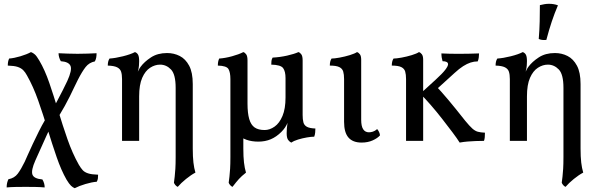

<svg xmlns="http://www.w3.org/2000/svg" viewBox="-20 -741 3170 1010"><path d="M373 249Q363 245 353.5 236Q344 227 330 204Q302 155 278 85.5Q254 16 230.5 -61Q207 -138 181 -212Q155 -286 122 -344Q113 -361 102 -372Q91 -383 73 -389Q55 -395 21 -396Q21 -407 22.5 -415.5Q24 -424 28 -433Q54 -435 87.5 -445Q121 -455 143 -467Q154 -463 163.5 -454.5Q173 -446 187 -422Q216 -373 239.5 -304.5Q263 -236 286 -159.5Q309 -83 335 -8.5Q361 66 395 126Q405 143 415 154Q425 165 443.5 171Q462 177 496 178Q496 189 495 197.5Q494 206 489 215Q463 217 429.5 227Q396 237 373 249ZM215 245Q194 243 167 242.5Q140 242 115 242Q90 242 62.5 242.5Q35 243 15 245Q15 231 17.5 221Q20 211 24 202Q56 196 73.5 172.5Q91 149 110 110Q115 99 126 74Q137 49 152.5 16Q168 -17 184.5 -50Q201 -83 217 -110L238 -56Q234 -48 224 -26Q214 -4 199.5 28.5Q185 61 166 103Q143 155 150.5 177Q158 199 203 203Q209 213 212 223.5Q215 234 215 245ZM278 -110 257 -166Q264 -178 278.5 -205.5Q293 -233 309 -264Q325 -295 334 -315Q360 -372 351 -394Q342 -416 300 -419Q294 -429 291 -440Q288 -451 288 -461Q309 -460 336 -459Q363 -458 388 -458Q413 -458 441 -459Q469 -460 488 -461Q488 -448 486 -437.5Q484 -427 479 -418Q449 -412 430.5 -388.5Q412 -365 390 -322Q377 -296 367.5 -276Q358 -256 347.5 -234.5Q337 -213 321 -184Q305 -155 278 -110Z M915 242Q908 239 902.5 232.5Q897 226 895 220Q897 205 899 188Q901 171 902.5 146.5Q904 122 904 85V-279Q904 -350 879.5 -375.5Q855 -401 822 -401Q795 -401 769.5 -384.5Q744 -368 728 -331.5Q712 -295 712 -234V0H622V-325Q622 -349 617 -364Q612 -379 596 -387Q580 -395 547 -396Q547 -407 549 -416Q551 -425 556 -433Q587 -435 627 -445Q667 -455 690 -467Q701 -463 706.5 -453Q712 -443 712 -419Q712 -411 711 -396Q710 -381 705 -364Q708 -369 711 -375.5Q714 -382 720 -390Q739 -416 774 -439Q809 -462 859 -462Q895 -462 925.5 -446.5Q956 -431 975 -395.5Q994 -360 994 -299V40Q994 84 997.5 114Q1001 144 1008 167Q985 179 958.5 200.5Q932 222 915 242Z M1260 -107V40Q1260 84 1263.5 114Q1267 144 1274 167Q1250 186 1236.5 201Q1223 216 1203 242Q1196 239 1190.5 232.5Q1185 226 1183 220Q1185 205 1187 188Q1189 171 1190.5 146.5Q1192 122 1192 85V-180ZM1513 9Q1504 6 1496 -4.5Q1488 -15 1488 -40Q1488 -53 1489 -66Q1490 -79 1492.5 -95.5Q1495 -112 1499 -136H1572Q1572 -113 1576 -97.5Q1580 -82 1594.5 -74Q1609 -66 1639 -65Q1639 -55 1638 -44Q1637 -33 1633 -22Q1618 -22 1594.5 -18Q1571 -14 1548 -7Q1525 0 1513 9ZM1482 -330Q1482 -365 1469.5 -382.5Q1457 -400 1407 -401Q1407 -412 1408 -420.5Q1409 -429 1414 -438Q1453 -440 1490.5 -448.5Q1528 -457 1550 -467Q1559 -464 1565.5 -454.5Q1572 -445 1572 -423V-133L1493 -96Q1483 -70 1460 -47Q1434 -21 1404.5 -8.5Q1375 4 1339 4Q1269 4 1230.5 -34.5Q1192 -73 1192 -174V-325Q1192 -360 1182 -377.5Q1172 -395 1126 -396Q1126 -407 1127.5 -415.5Q1129 -424 1133 -433Q1164 -435 1200.5 -445Q1237 -455 1260 -467Q1269 -464 1275.5 -454.5Q1282 -445 1282 -423V-196Q1282 -146 1291 -115Q1300 -84 1319.5 -70.5Q1339 -57 1372 -57Q1399 -57 1424.5 -75Q1450 -93 1466 -131Q1482 -169 1482 -228Z M1882 9Q1836 9 1813 -17.5Q1790 -44 1790 -100V-325Q1790 -349 1785.5 -364.5Q1781 -380 1765 -388Q1749 -396 1715 -396Q1715 -407 1717 -416Q1719 -425 1724 -433Q1739 -433 1766.5 -438Q1794 -443 1820 -451Q1846 -459 1858 -467Q1867 -464 1873.5 -455Q1880 -446 1880 -427V-111Q1880 -77 1890.5 -61Q1901 -45 1921 -45Q1930 -45 1941.5 -48.5Q1953 -52 1964 -62Q1977 -47 1979 -29Q1966 -14 1940.5 -2.5Q1915 9 1882 9Z M2500 -460Q2500 -450 2498.5 -438.5Q2497 -427 2493 -418Q2474 -418 2455.5 -412Q2437 -406 2416.5 -393Q2396 -380 2371 -357L2261 -257L2266 -297Q2301 -260 2338 -216Q2375 -172 2427 -106Q2450 -78 2464.5 -65Q2479 -52 2493.5 -48Q2508 -44 2531 -43Q2531 -29 2530 -18.5Q2529 -8 2526 0Q2502 0 2481 1Q2460 2 2440 3.5Q2420 5 2398 9Q2385 -12 2360.5 -44.5Q2336 -77 2306.5 -115Q2277 -153 2246.5 -188Q2216 -223 2191 -248L2273 -323Q2307 -354 2322 -373.5Q2337 -393 2337 -403Q2337 -411 2329.5 -415Q2322 -419 2308 -419Q2305 -429 2303.5 -439Q2302 -449 2302 -460Q2324 -459 2342.5 -458.5Q2361 -458 2377 -458Q2393 -458 2406 -458Q2423 -458 2448 -458.5Q2473 -459 2500 -460ZM2206 -295V0H2116V-295ZM2184 -467Q2193 -464 2199.5 -455Q2206 -446 2206 -427V-288H2116V-325Q2116 -349 2111.5 -364.5Q2107 -380 2091 -388Q2075 -396 2041 -396Q2041 -407 2043 -416Q2045 -425 2050 -433Q2065 -433 2092.5 -438Q2120 -443 2146 -451Q2172 -459 2184 -467Z M2955 242Q2948 239 2942.5 232.5Q2937 226 2935 220Q2937 205 2939 188Q2941 171 2942.5 146.5Q2944 122 2944 85V-279Q2944 -350 2919.5 -375.5Q2895 -401 2862 -401Q2835 -401 2809.5 -384.5Q2784 -368 2768 -331.5Q2752 -295 2752 -234V0H2662V-325Q2662 -349 2657 -364Q2652 -379 2636 -387Q2620 -395 2587 -396Q2587 -407 2589 -416Q2591 -425 2596 -433Q2627 -435 2667 -445Q2707 -455 2730 -467Q2741 -463 2746.5 -453Q2752 -443 2752 -419Q2752 -411 2751 -396Q2750 -381 2745 -364Q2748 -369 2751 -375.5Q2754 -382 2760 -390Q2779 -416 2814 -439Q2849 -462 2899 -462Q2935 -462 2965.5 -446.5Q2996 -431 3015 -395.5Q3034 -360 3034 -299V40Q3034 84 3037.5 114Q3041 144 3048 167Q3025 179 2998.5 200.5Q2972 222 2955 242ZM2854 -531Q2841 -530 2832 -531Q2823 -532 2814 -536Q2818 -583 2819 -628Q2820 -673 2820 -714Q2832 -717 2844 -719Q2856 -721 2868 -721Q2894 -721 2915 -713Q2897 -671 2882.5 -627.5Q2868 -584 2854 -531Z"/></svg>

Font: Vollkorn
Style: Regular
Weight: 400
Designer: Friedrich Althausen
Foundry: Friedrich Althausen
Version: Version 5.001